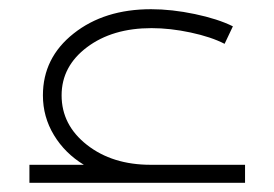

<svg xmlns="http://www.w3.org/2000/svg" viewBox="-20 -397 596 417"><path d="M307.1 -39.1H512.2V0H43.9V-39.1H162.1Q121.1 -64 97.2 -103.5Q73.2 -143.1 73.2 -189.9Q73.2 -271.5 139.9 -324.2Q206.5 -377 308.1 -377Q353 -377 403.1 -366.5Q453.1 -356 485.8 -339.8L467.8 -301.8Q438.5 -316.9 394 -326.4Q349.6 -335.9 309.1 -335.9Q224.1 -335.9 168.9 -294.4Q113.8 -252.9 113.8 -189.9Q113.8 -125.5 168.9 -82.3Q224.1 -39.1 307.1 -39.1Z"/></svg>

Font: Montserrat-Arabic ExtraLight
Style: Regular
Weight: 275
Designer: Mohamed Gaber
Foundry: Kief Type Foundry
Version: Version 5.008;PS 005.008;hotconv 1.0.88;makeotf.lib2.5.64775